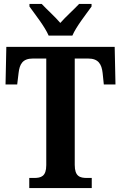

<svg xmlns="http://www.w3.org/2000/svg" viewBox="-20 -951 612 971"><path d="M226 -771H346C365 -816 416 -880 443 -918V-931H380C356 -905 312 -866 285 -835C259 -866 215 -905 191 -931H129V-918C156 -880 207 -816 226 -771ZM128 0H444V-51H420C384 -51 358 -59 358 -117V-655H426C478 -655 494 -626 499 -582L505 -524H564L560 -714H12L8 -524H67L74 -582C79 -626 94 -655 146 -655H214V-116C214 -59 188 -51 152 -51H128Z"/></svg>

Font: Noto Serif Sinhala Condensed
Style: Bold
Weight: 700
Width: 3
Designer: Jelle Bosma - Monotype Design Team
Foundry: Monotype Imaging Inc.
Version: Version 2.007